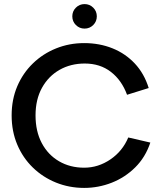

<svg xmlns="http://www.w3.org/2000/svg" viewBox="-20 -913 801 940"><path d="M392 7Q319 7 254.5 -19Q190 -45 141 -92.5Q92 -140 64.5 -205Q37 -270 37 -348Q37 -426 64.5 -490.5Q92 -555 141 -602.5Q190 -650 254.5 -676Q319 -702 392 -702Q467 -702 530.5 -676.5Q594 -651 640 -602Q686 -553 708 -482L602 -449Q576 -520 523 -561Q470 -602 395 -602Q326 -602 271.5 -571Q217 -540 185.5 -483Q154 -426 154 -348Q154 -270 184.5 -212.5Q215 -155 269 -123.5Q323 -92 392 -92Q461 -92 520.5 -132.5Q580 -173 608 -240L716 -215Q692 -143 642 -93.5Q592 -44 527 -18.5Q462 7 392 7ZM394 -773Q369 -773 351.5 -790.5Q334 -808 334 -833Q334 -858 351.5 -875.5Q369 -893 394 -893Q419 -893 436.5 -875.5Q454 -858 454 -833Q454 -808 436.5 -790.5Q419 -773 394 -773Z"/></svg>

Font: Parkinsans Medium
Style: Regular
Weight: 500
Designer: Red Stone, Indian Type Foundry
Foundry: Indian Type Foundry
Version: Version 1.000